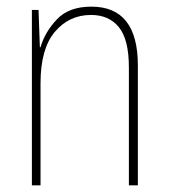

<svg xmlns="http://www.w3.org/2000/svg" viewBox="-20 -558 509 578"><path d="M102 -416H100L96 -528H76V0H102V-307Q102 -411 145 -462Q188 -513 254 -513Q308 -513 338 -476Q368 -439 368 -355V0H395V-361Q395 -538 255 -538Q187 -538 151 -499.5Q115 -461 102 -416Z"/></svg>

Font: Noto Sans Display SemiCondensed Thin
Style: Regular
Weight: 250
Width: 4
Designer: Monotype Design team
Foundry: Monotype Imaging Inc.
Version: 1.000